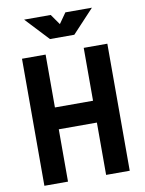

<svg xmlns="http://www.w3.org/2000/svg" viewBox="-97 -965 779 1032"><g transform="rotate(-10 293.0 -449.0)"><path d="M397 0V-285.6H189V0H60.1V-693.4H189V-404.8H397V-693.4H525.9V0ZM226.6 -771.5 107.9 -898.4H252.9L293 -841.3L333 -898.4H478L359.4 -771.5Z"/></g></svg>

Font: CaskaydiaMono NF
Style: Bold
Weight: 700
Designer: Aaron Bell
Foundry: Saja Typeworks
Version: Version 2111.001; ttfautohint (v1.8.4);Nerd Fonts 3.1.1